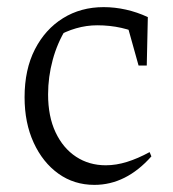

<svg xmlns="http://www.w3.org/2000/svg" viewBox="-20 -511 485 539"><path d="M245 8Q188 8 144 -23.5Q100 -55 74.5 -110.5Q49 -166 49 -238Q49 -316 78 -372.5Q107 -429 157 -460Q207 -491 271 -491Q302 -491 333.5 -484Q365 -477 395 -463L382 -411Q324 -440 253 -440Q223 -440 193.5 -431.5Q164 -423 137 -407L166 -431Q141 -391 128 -343Q115 -295 115 -246Q115 -184 136 -139.5Q157 -95 193.5 -71Q230 -47 277 -47Q306 -47 336.5 -56.5Q367 -66 400 -84L405 -72Q334 8 245 8ZM369 -327 331 -463H395L392 -327Z"/></svg>

Font: Piazzolla 24pt Light
Style: Regular
Weight: 300
Designer: Juan Pablo del Peral
Foundry: Huerta Tipografica
Version: Version 2.005